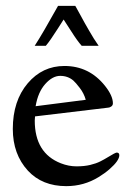

<svg xmlns="http://www.w3.org/2000/svg" viewBox="-20 -625 453 658"><path d="M98.9 -468Q126.7 -511 179 -605H238Q242.4 -597.2 253.7 -576.7Q264.9 -556.2 270.4 -546.1Q275.9 -536.1 285.2 -520.3Q301.5 -491.5 318.1 -468H260Q245.1 -484.6 224.9 -516.6Q204.6 -548.6 198 -558.1Q190.9 -547.6 178.7 -527.8Q151.6 -485.1 137 -468ZM100.1 -226.1 99.1 -211.9Q99.1 -100.3 188.5 -65.4Q215.3 -54.9 242.2 -54.9Q269 -54.9 289.3 -59.8Q309.6 -64.7 323.4 -71.7Q337.2 -78.6 348.1 -85.4Q375.2 -102.1 379.9 -102.1Q388.9 -102.1 388.9 -93Q388.9 -84 380.6 -72Q372.3 -60.1 355.7 -45.5Q339.1 -31 317.9 -18.1Q267.6 12.9 207 12.9Q124.8 12.9 75.7 -40Q23.9 -96.4 23.9 -183.1Q23.9 -279.5 75.2 -339.8Q125.5 -398.9 200.9 -398.9Q285.4 -398.9 339.6 -331.1Q366.9 -296.9 366.9 -271Q366.9 -263.9 361.2 -260Q355.5 -256.1 351.1 -256.1ZM102.1 -261 273.9 -283Q267.6 -305.2 253.4 -323.6Q239.3 -342 231.4 -348.9Q212.6 -365 186.3 -365Q159.9 -365 135 -337Q110.1 -309.1 102.1 -261Z"/></svg>

Font: Linden Hill
Style: Regular
Weight: 400
Version: Version 1.202